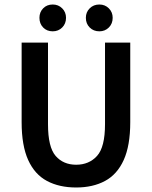

<svg xmlns="http://www.w3.org/2000/svg" viewBox="-20 -821 675 852"><path d="M318 11Q243 11 188.5 -18Q134 -47 105 -111Q76 -175 76 -279V-632H193V-270Q193 -168 227 -129Q261 -90 318 -90Q375 -90 410.5 -129Q446 -168 446 -270V-632H558V-279Q558 -175 529 -111Q500 -47 446 -18Q392 11 318 11ZM214 -682Q188 -682 171.5 -699Q155 -716 155 -742Q155 -767 171.5 -784Q188 -801 214 -801Q239 -801 256 -784Q273 -767 273 -742Q273 -716 256 -699Q239 -682 214 -682ZM421 -682Q395 -682 378 -699Q361 -716 361 -742Q361 -767 378 -784Q395 -801 421 -801Q446 -801 463 -784Q480 -767 480 -742Q480 -716 463 -699Q446 -682 421 -682Z"/></svg>

Font: Narnoor SemiBold
Style: Regular
Weight: 600
Designer: S. Sridhar Murthy
Foundry: SIL International
Version: Version 3.000